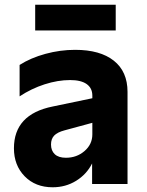

<svg xmlns="http://www.w3.org/2000/svg" viewBox="-20 -779 623 813"><path d="M39 -151Q39 -295 203 -328L371 -363V-374Q371 -406 347 -423Q323 -440 277 -440Q225 -440 169 -422Q113 -404 63 -371V-504Q110 -534 172.5 -551Q235 -568 298 -568Q404 -568 462 -522Q520 -476 520 -390V0H370V-87Q347 -41 302.5 -13.5Q258 14 203 14Q130 14 84.5 -32.5Q39 -79 39 -151ZM259 -111Q305 -111 338 -139.5Q371 -168 371 -210V-259L253 -227Q223 -219 209.5 -205Q196 -191 196 -167Q196 -141 212 -126Q228 -111 259 -111ZM470 -759V-650H129V-759Z"/></svg>

Font: Application
Style: Bold
Weight: 700
Designer: Wei Huang
Foundry: Wei Huang
Version: Version 0.012